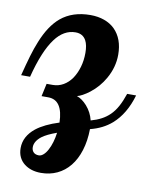

<svg xmlns="http://www.w3.org/2000/svg" viewBox="-85 -573 710 888"><g transform="rotate(10 270.0 -129.5)"><path d="M89.4 225.6Q73.7 213.4 64.9 195.1Q56.2 176.8 56.2 152.8Q56.2 98.1 106.4 57.6Q145 27.3 212.9 5.9Q210 -100.1 141.1 -100.1H109.9L123 -160.2H151.9Q178.2 -160.2 201.2 -173.3Q224.1 -186.5 240.7 -210.4Q256.8 -234.4 265.9 -265.6Q274.9 -296.9 274.9 -332Q274.9 -368.7 263.7 -389.6Q248.5 -418 213.9 -418Q158.7 -418 118.2 -363.3Q73.7 -303.7 42 -179.2H0Q14.2 -234.4 25.4 -272.7Q36.6 -311 50.3 -344.2Q82 -423.3 129.4 -463.4Q184.1 -508.8 268.1 -508.8Q303.7 -508.8 333 -498.3Q362.3 -487.8 382.8 -467.8Q425.8 -424.8 425.8 -350.1Q425.8 -291 394.5 -236.3Q369.6 -192.4 329.1 -160.6Q312 -147.5 296.6 -139.2Q281.2 -130.9 271 -128.9Q295.4 -120.6 318.8 -94.7Q344.2 -65.9 353 -28.8Q380.9 -36.6 402.1 -47.9Q423.3 -59.1 440.4 -75.7Q458 -92.8 471.9 -117.9Q485.8 -143.1 498 -179.2H540Q513.7 -88.9 457 -39.1Q416 -3.4 356.9 11.2Q356 67.4 342 111.8Q328.1 156.2 303.2 187Q278.3 217.8 243.9 233.9Q209.5 250 168 250Q120.6 250 89.4 225.6ZM185.5 136.7Q203.6 103 210 54.2Q163.6 70.8 141.1 87.9Q110.8 111.8 110.8 139.2Q110.8 153.8 119.6 162.8Q128.4 171.9 145 171.9Q155.3 171.9 166 162.6Q176.8 153.3 185.5 136.7Z"/></g></svg>

Font: Pattaya
Style: Regular
Weight: 400
Designer: Pablo Impallari / Thai characters Designed by Thanarat Vachiruckul and Suppakit Chalermlarp
Foundry: Pablo Impallari
Version: Version 1.007;September 16, 2023;FontCreator 15.0.0.2934 64-